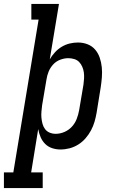

<svg xmlns="http://www.w3.org/2000/svg" viewBox="-78 -755 598 980"><path d="M-58 205V125H-10L119 -655H82V-735H223L176 -452Q187 -471 202.5 -488Q218 -505 237.5 -516.5Q257 -528 278 -533Q299 -538 320 -538Q346 -538 369 -529Q392 -520 407.5 -502Q423 -484 431 -460.5Q439 -437 441.5 -412Q444 -387 442 -361Q440 -335 436 -309L415 -179Q411 -156 404.5 -133.5Q398 -111 386.5 -89.5Q375 -68 358.5 -49Q342 -30 321 -17Q300 -4 277 2Q254 8 230 8Q208 8 187.5 1Q167 -6 152.5 -20.5Q138 -35 129.5 -54.5Q121 -74 117 -96L81 125H140V205ZM206 -72Q229 -72 251 -81.5Q273 -91 289 -108.5Q305 -126 313.5 -148Q322 -170 326 -193L348 -323Q350 -338 351 -354Q352 -370 350 -385Q348 -400 342 -414Q336 -428 326 -438.5Q316 -449 301 -453.5Q286 -458 271 -458Q271 -458 271 -458Q271 -458 270 -458Q250 -458 229 -450Q208 -442 193 -425.5Q178 -409 170 -389Q162 -369 159 -348L137 -218Q135 -202 133.5 -185.5Q132 -169 133.5 -153.5Q135 -138 139 -123Q143 -108 152 -96Q161 -84 175.5 -78Q190 -72 206 -72Z"/></svg>

Font: Iosevka Curly Slab MdObl
Style: Regular
Weight: 500
Italic angle: -9°
Monospace: yes
Designer: Belleve Invis
Foundry: Belleve Invis
Version: Version 11.0.0; ttfautohint (v1.8.3)